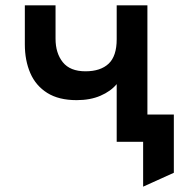

<svg xmlns="http://www.w3.org/2000/svg" viewBox="-20 -531 671 719"><path d="M516 168V0H457V-102H631V116ZM417 0V-216Q394.5 -189 356.2 -172.5Q318 -156 267 -156Q200 -156 157 -183Q114 -210 93.5 -257.2Q73 -304.5 73 -365V-511H188V-386Q188 -332 215.2 -298Q242.5 -264 300 -264Q356.5 -264 386.8 -292.5Q417 -321 417 -384V-511H532V0Z"/></svg>

Font: Overpass Mono
Style: Bold
Weight: 700
Monospace: yes
Designer: Delve Withrington, Dave Bailey
Foundry: Delve Fonts LLC
Version: Version 4.000